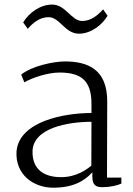

<svg xmlns="http://www.w3.org/2000/svg" viewBox="-20 -832 599 862"><path d="M104.5 -702.6C126.5 -727.5 156.7 -754.9 198.2 -754.9C248.5 -754.9 271.5 -680.7 334.5 -680.7C387.2 -680.7 438 -718.8 462.9 -761.2L442.9 -790C420.4 -765.1 389.6 -737.8 349.1 -737.8C299.3 -737.8 276.4 -811.5 213.4 -811.5C161.1 -811.5 109.4 -774.4 84 -731.4ZM54.2 -152.3C47.9 -46.9 131.8 10.7 218.8 10.7C305.2 10.7 358.4 -17.6 394.5 -58.6V-39.1C394.5 5.4 418 8.3 440.4 8.3C474.1 8.3 505.9 1 524.9 -7.8V-34.7H460.4L461.4 -377.4C461.4 -520.5 374.5 -556.2 271 -556.2C223.1 -556.2 124 -536.6 75.2 -497.1L89.4 -462.4C126.5 -484.4 196.8 -506.3 246.6 -506.3C335.9 -506.3 390.6 -477.1 390.6 -367.7V-324.7C268.6 -324.7 65.9 -287.6 54.2 -152.3ZM126 -151.4C127 -257.3 284.7 -285.2 390.6 -285.2C390.1 -216.3 390.1 -135.3 390.1 -88.4C372.1 -73.2 324.7 -36.6 254.4 -36.6C178.2 -36.6 125 -70.8 126 -151.4Z"/></svg>

Font: Merriweather
Style: Light
Weight: 250
Designer: Eben Sorkin ( eben@eyebytes.com )
Foundry: Sorkin Type Co.
Version: Version 1.003